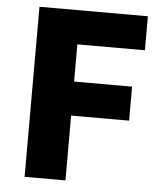

<svg xmlns="http://www.w3.org/2000/svg" viewBox="-53 -792 710 838"><g transform="rotate(5 302.0 -372.5)"><path d="M86 0H265V-284H519V-433H265V-596H561V-745H86Z"/></g></svg>

Font: Source Han Sans HK Heavy
Style: Regular
Weight: 900
Designer: Ryoko NISHIZUKA 西塚涼子 (kana, bopomofo & ideographs); Paul D. Hunt (Latin, Greek & Cyrillic); Sandoll Communications 산돌커뮤니
Foundry: Adobe
Version: Version 2.000;hotconv 1.0.107;makeotfexe 2.5.65593